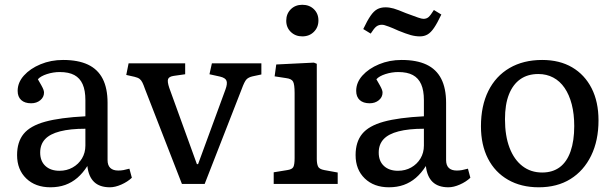

<svg xmlns="http://www.w3.org/2000/svg" viewBox="-20 -773 2582 807"><path d="M191.9 14.2Q128.9 14.2 90.3 -22.9Q51.8 -60.1 51.8 -121.1Q51.8 -176.3 79.3 -210.2Q106.9 -244.1 169.9 -261.5Q232.9 -278.8 338.9 -284.2V-352.1Q338.9 -393.1 327.4 -418.9Q315.9 -444.8 292.5 -457.5Q269 -470.2 231 -470.2Q204.1 -470.2 177.5 -461.7Q150.9 -453.1 139.2 -439.9Q147.9 -424.8 154.1 -413.8Q160.2 -402.8 162.6 -396Q165 -389.2 165 -383.8Q165 -364.7 149.4 -351.8Q133.8 -338.9 110.8 -338.9Q84 -338.9 69.1 -352.5Q54.2 -366.2 54.2 -391.1Q54.2 -426.3 80.6 -455.6Q106.9 -484.9 150.4 -502.9Q193.8 -521 245.1 -521Q308.1 -521 349.6 -501.5Q391.1 -481.9 411.6 -441.9Q432.1 -401.9 432.1 -340.8V-100.1Q432.1 -78.1 443.6 -67.1Q455.1 -56.2 477.1 -56.2Q488.3 -56.2 499 -58.1Q509.8 -60.1 523.9 -64L534.2 -25.9Q516.1 -8.8 490 2.7Q463.9 14.2 441.9 14.2Q398.9 14.2 375.5 -8.3Q352.1 -30.8 347.2 -75.2Q328.1 -45.4 305.2 -25.6Q282.2 -5.9 254.2 4.2Q226.1 14.2 191.9 14.2ZM230 -55.2Q260.7 -55.2 285.4 -69.1Q310.1 -83 324.5 -106.9Q338.9 -130.9 338.9 -161.1V-231.9Q274.9 -231.9 232.4 -220.9Q189.9 -210 169.4 -188Q148.9 -166 148.9 -131.8Q148.9 -95.7 170.9 -75.4Q192.9 -55.2 230 -55.2Z M744.6 0 589.4 -398.9Q583.5 -416 578.6 -426Q573.7 -436 566.7 -441.4Q559.6 -446.8 545.4 -450.2L510.7 -458L520.5 -506.8H758.3V-460.9L710.4 -454.1Q690.4 -451.2 686.5 -440.7Q682.6 -430.2 691.4 -403.8L807.6 -83H812.5L927.7 -397Q936.5 -420.9 932.1 -433.3Q927.7 -445.8 904.3 -451.2L860.4 -460.9L870.6 -506.8H1078.6V-460L1041.5 -452.1Q1024.4 -448.2 1015.9 -439.2Q1007.3 -430.2 995.6 -397.9L840.3 0Z M1130.4 0V-48.8L1187.5 -58.1Q1207.5 -61 1212.9 -71Q1218.3 -81.1 1218.3 -108.9V-381.8Q1218.3 -418 1211.9 -429.9Q1205.6 -441.9 1182.1 -444.8L1134.3 -452.1L1141.1 -502L1299.3 -509.8L1311.5 -504.9V-105Q1311.5 -85.9 1316.4 -74Q1321.3 -62 1343.3 -58.1L1399.4 -47.9V0ZM1250.5 -620.1Q1221.7 -620.1 1202.4 -638.7Q1183.1 -657.2 1183.1 -686Q1183.1 -714.8 1202.1 -733.9Q1221.2 -752.9 1250.5 -752.9Q1280.3 -752.9 1299.3 -734.4Q1318.4 -715.8 1318.4 -687Q1318.4 -658.2 1299.3 -639.2Q1280.3 -620.1 1250.5 -620.1Z M1614.7 14.2Q1551.8 14.2 1513.2 -22.9Q1474.6 -60.1 1474.6 -121.1Q1474.6 -176.3 1502.2 -210.2Q1529.8 -244.1 1592.8 -261.5Q1655.8 -278.8 1761.7 -284.2V-352.1Q1761.7 -393.1 1750.2 -418.9Q1738.8 -444.8 1715.3 -457.5Q1691.9 -470.2 1653.8 -470.2Q1627 -470.2 1600.3 -461.7Q1573.7 -453.1 1562 -439.9Q1570.8 -424.8 1576.9 -413.8Q1583 -402.8 1585.4 -396Q1587.9 -389.2 1587.9 -383.8Q1587.9 -364.7 1572.3 -351.8Q1556.6 -338.9 1533.7 -338.9Q1506.8 -338.9 1491.9 -352.5Q1477.1 -366.2 1477.1 -391.1Q1477.1 -426.3 1503.4 -455.6Q1529.8 -484.9 1573.2 -502.9Q1616.7 -521 1668 -521Q1731 -521 1772.5 -501.5Q1814 -481.9 1834.5 -441.9Q1855 -401.9 1855 -340.8V-100.1Q1855 -78.1 1866.5 -67.1Q1877.9 -56.2 1899.9 -56.2Q1911.1 -56.2 1921.9 -58.1Q1932.6 -60.1 1946.8 -64L1957 -25.9Q1939 -8.8 1912.8 2.7Q1886.7 14.2 1864.7 14.2Q1821.8 14.2 1798.3 -8.3Q1774.9 -30.8 1770 -75.2Q1751 -45.4 1728 -25.6Q1705.1 -5.9 1677 4.2Q1648.9 14.2 1614.7 14.2ZM1652.8 -55.2Q1683.6 -55.2 1708.3 -69.1Q1732.9 -83 1747.3 -106.9Q1761.7 -130.9 1761.7 -161.1V-231.9Q1697.8 -231.9 1655.3 -220.9Q1612.8 -210 1592.3 -188Q1571.8 -166 1571.8 -131.8Q1571.8 -95.7 1593.8 -75.4Q1615.7 -55.2 1652.8 -55.2ZM1745.1 -620.1Q1726.1 -620.1 1706.5 -625.5Q1687 -630.9 1654.8 -644Q1627.9 -656.2 1614.5 -661.1Q1601.1 -666 1595.5 -667.5Q1589.8 -668.9 1585 -668.9Q1571.8 -668.9 1562.3 -661.9Q1552.7 -654.8 1538.1 -631.8L1506.8 -650.9Q1523.9 -687 1537.4 -706.5Q1550.8 -726.1 1565.4 -734.1Q1580.1 -742.2 1600.1 -742.2Q1617.2 -742.2 1635 -737.1Q1652.8 -731.9 1686 -717.8Q1721.2 -704.6 1737.1 -699.2Q1752.9 -693.8 1759.8 -693.8Q1772.9 -693.8 1781.5 -701.4Q1790 -709 1803.7 -731L1835 -711.9Q1817.9 -675.8 1804.4 -656Q1791 -636.2 1777.1 -628.2Q1763.2 -620.1 1745.1 -620.1Z M2244.6 14.2Q2170.4 14.2 2115.5 -17.3Q2060.5 -48.8 2031 -106.4Q2001.5 -164.1 2001.5 -242.2Q2001.5 -328.1 2032.5 -390.6Q2063.5 -453.1 2121.6 -487.1Q2179.7 -521 2258.8 -521Q2332 -521 2384.8 -490Q2437.5 -459 2466.6 -402.1Q2495.6 -345.2 2495.6 -267.1Q2495.6 -182.1 2464.6 -118.7Q2433.6 -55.2 2377.7 -20.5Q2321.8 14.2 2244.6 14.2ZM2258.8 -47.9Q2302.7 -47.9 2332.8 -70.3Q2362.8 -92.8 2378.2 -137Q2393.6 -181.2 2393.6 -243.2Q2393.6 -293.9 2383.1 -334.5Q2372.6 -375 2353 -403.6Q2333.5 -432.1 2305.4 -447Q2277.3 -461.9 2242.7 -461.9Q2197.8 -461.9 2166.7 -439.9Q2135.7 -418 2119.1 -376Q2102.5 -334 2102.5 -272Q2102.5 -202.1 2121.6 -152.1Q2140.6 -102.1 2175.8 -75Q2210.9 -47.9 2258.8 -47.9Z"/></svg>

Font: Literata
Style: Regular
Weight: 400
Designer: Latin by Veronika Burian and Jose Scaglione. Greek by Irene Vlachou. Cyrillic by Vera Evstafieva.
Foundry: TypeTogether
Version: Version 3.002